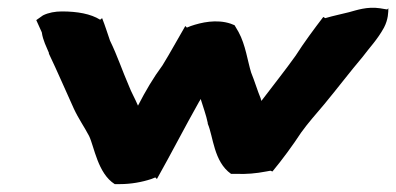

<svg xmlns="http://www.w3.org/2000/svg" viewBox="-20 -475 1005 487"><path d="M72 -424 86 -393C89 -372 98 -356 104 -341V-339C126 -293 146 -246 167 -200C179 -174 194 -153 206 -130C219 -103 228 -35 271 -8H284C312 -8 340 -13 364 -21C364 -21 374 -25 374 -25C374 -25 378 -21 378 -21C414 -85 450 -155 485 -217C486 -219 488 -221 489 -224C495 -204 503 -183 507 -163V-161C521 -129 522 -65 566 -34H580C605 -33 629 -35 655 -40C655 -40 666 -42 666 -42C666 -42 671 -40 671 -40C696 -70 723 -107 744 -139C762 -164 781 -185 802 -210C836 -251 867 -292 900 -331C917 -354 937 -374 954 -405C965 -426 965 -445 965 -454C965 -454 962 -451 962 -451C962 -451 944 -454 944 -454C911 -459 884 -449 865 -444C850 -440 825 -435 805 -429L800 -432C777 -402 751 -367 730 -334C703 -296 674 -260 643 -219C643 -220 642 -223 641 -225L642 -226H641C633 -245 626 -269 617 -291C608 -320 603 -361 585 -394L575 -411L565 -415C529 -427 490 -418 464 -409C464 -409 454 -405 454 -405C454 -405 450 -409 450 -409C430 -375 413 -343 392 -309C369 -278 349 -244 330 -207C322 -226 313 -241 307 -257C290 -296 278 -333 259 -372C252 -392 247 -409 239 -429L234 -425C210 -440 176 -446 137 -446C120 -446 103 -443 89 -436Z"/></svg>

Font: Hussar Pisanka
Style: BlkKur
Weight: 700
Designer: Robert Jablonski
Foundry: Cannot Into Space Fonts
Version: Version 1.070